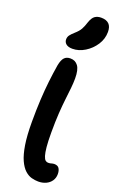

<svg xmlns="http://www.w3.org/2000/svg" viewBox="-198 -1107 729 1168"><g transform="rotate(20 166.0 -523.0)"><path d="M220 11Q199 11 176.5 5Q154 -1 133 -20Q112 -39 95.5 -75Q79 -111 69.5 -170Q60 -229 60 -317Q60 -396 63.5 -460.5Q67 -525 73.5 -582Q80 -639 89 -694Q96 -730 110 -745Q124 -760 149 -760Q181 -760 199 -735.5Q217 -711 217 -655Q217 -626 213.5 -592.5Q210 -559 205 -517Q200 -475 196.5 -421.5Q193 -368 193 -297Q193 -239 196.5 -203.5Q200 -168 206 -149Q212 -130 220 -123.5Q228 -117 237 -117Q247 -117 253 -118.5Q259 -120 264 -121.5Q269 -123 275 -123Q299 -123 308 -108.5Q317 -94 317 -72Q317 -47 304 -28Q291 -9 269 1Q247 11 220 11ZM139 -819Q112 -819 98 -830.5Q84 -842 84 -860Q84 -876 93 -888Q102 -900 119 -915Q143 -936 153.5 -955Q164 -974 173 -1003Q184 -1035 200.5 -1046Q217 -1057 240 -1057Q274 -1057 291 -1040Q308 -1023 308 -989Q308 -944 283 -905.5Q258 -867 219 -843Q180 -819 139 -819Z"/></g></svg>

Font: Shantell Sans SemiBold
Style: Regular
Weight: 600
Designer: Stephen Nixon, Anya Danilova, Shantell Martin
Foundry: Arrow Type
Version: Version 1.011;[c5ecc13dd]